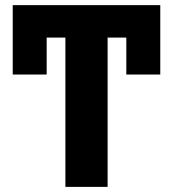

<svg xmlns="http://www.w3.org/2000/svg" viewBox="-20 -731 677 751"><path d="M606.9 -439.5H474.1V-584H400.9V0H235.8V-584H162.6V-439.5H29.8V-710.9H606.9Z"/></svg>

Font: Roboto Black
Style: Regular
Weight: 900
Designer: Google
Version: Version 2.134; 2016